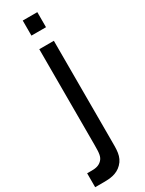

<svg xmlns="http://www.w3.org/2000/svg" viewBox="-267 -777 798 1058"><g transform="rotate(-30 132.0 -247.5)"><path d="M103.1 -744.8V-649H195.8V-744.8ZM19.8 161.5C44.8 161.5 66.7 157.3 84.4 138.5C101 120.8 103.1 99 103.1 46.9V-562.5H195.8V65.6C195.8 129.2 199 175 161.5 212.5C127.1 247.9 80.2 250 44.8 250H-10.4V161.5Z"/></g></svg>

Font: Manrope3 Medium
Style: Regular
Weight: 500
Width: 4
Designer: Mikhail Sharanda
Foundry: Mikhail Sharanda
Version: Version 3.000;PS 003.000;hotconv 1.0.88;makeotf.lib2.5.64775